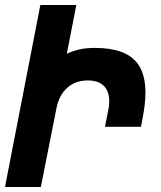

<svg xmlns="http://www.w3.org/2000/svg" viewBox="-22 -749 644 769"><path d="M139.6 -729H283.7L245.6 -533.7Q258.3 -539.6 270.8 -543.9Q283.2 -548.3 296.9 -551.3Q310.5 -554.2 325.9 -555.7Q341.3 -557.1 360.4 -557.1Q420.4 -557.1 464.4 -541Q508.3 -524.9 532.2 -490.2Q560.5 -448.7 560.5 -377.9Q560.5 -353 557.4 -327.6Q554.2 -302.2 548.8 -273.9L542.5 -241.2H398.4L412.1 -310.1Q414.1 -318.8 414.8 -327.4Q415.5 -335.9 415.5 -343.3Q415.5 -383.8 393.6 -405.3Q371.6 -426.8 329.6 -426.8Q279.8 -426.8 247.1 -397.2Q214.4 -367.7 204.1 -315.4L141.6 0H-2Z"/></svg>

Font: Hack
Style: Bold Italic
Weight: 700
Italic angle: -11°
Monospace: yes
Designer: Christopher Simpkins
Foundry: Christopher Simpkins
Version: Version 2.017; ttfautohint (v1.4.1) -l 4 -r 80 -G 350 -x 0 -